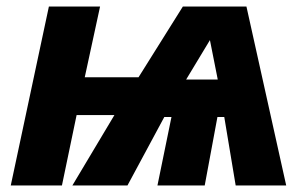

<svg xmlns="http://www.w3.org/2000/svg" viewBox="-20 -569 933 589"><path d="M551 -325H648L624 -446ZM13 0 130 -549H287L240 -332H405L541 -549H736L858 0H703L668 -210H647L608 0H463L506 -210H484L371 0H202L331 -216H215L170 0Z"/></svg>

Font: Noto Sans Display Extra
Style: Italic
Weight: 800
Italic angle: -12°
Designer: Monotype Design Team
Foundry: Monotype Imaging Inc.
Version: Version 1.900